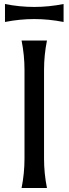

<svg xmlns="http://www.w3.org/2000/svg" viewBox="-20 -940 343 960"><path d="M87.9 0Q102.5 -73.2 102.5 -146.5V-590.8Q102.5 -664.1 87.9 -737.3H214.8Q200.2 -664.1 200.2 -590.8V-146.5Q200.2 -73.2 214.8 0ZM4.9 -919.9Q78.1 -905.3 151.4 -905.3Q223.6 -905.3 297.9 -919.9V-830.1Q224.1 -844.7 151.4 -844.7Q78.1 -844.7 4.9 -830.1Z"/></svg>

Font: Classica
Style: Book
Weight: 400
Version: Version 1.001